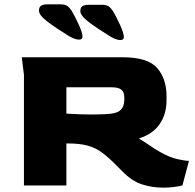

<svg xmlns="http://www.w3.org/2000/svg" viewBox="-20 -852 898 882"><path d="M543 -64 501 -106Q468 -138 441 -156.5Q414 -175 379 -184Q344 -193 293 -193H285V0H90V-508L80 -589H543Q659 -589 702 -539.5Q745 -490 745 -410V-391Q745 -328 713.5 -282Q682 -236 618 -216Q630 -209 639.5 -202.5Q649 -196 657 -191Q691 -167 717 -153Q759 -129 795 -121Q831 -113 848 -113L818 0Q777 10 729 10Q679 10 632.5 -5Q586 -20 543 -64ZM492 -330Q524 -334 537.5 -350.5Q551 -367 551 -394V-405Q551 -428 538 -439.5Q525 -451 493 -451H285V-330Q351 -326 401 -326Q457 -326 492 -330ZM343 -670Q325 -670 299 -685Q240 -721 199.5 -751.5Q159 -782 159 -803Q159 -819 168.5 -825.5Q178 -832 198 -832H259Q278 -832 288.5 -825Q299 -818 309 -803Q324 -778 341.5 -739.5Q359 -701 359 -684Q359 -670 343 -670ZM533 -668Q515 -668 489 -683Q430 -719 389.5 -749.5Q349 -780 349 -801Q349 -817 358.5 -823.5Q368 -830 388 -830H449Q468 -830 478.5 -823Q489 -816 499 -801Q514 -776 531.5 -737.5Q549 -699 549 -682Q549 -668 533 -668Z"/></svg>

Font: Gold Bold
Style: Regular
Weight: 400
Designer: jaiki
Version: Version 1.000